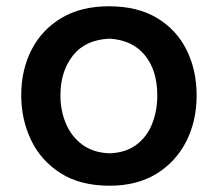

<svg xmlns="http://www.w3.org/2000/svg" viewBox="-20 -572 686 605"><path d="M325.7 13.2Q232.4 13.2 170.4 -26.6Q108.4 -66.4 77.6 -131.3Q46.9 -196.3 46.9 -271.5Q46.9 -352.1 79.6 -415.5Q112.3 -479 174.1 -515.6Q235.8 -552.2 323.2 -552.2Q413.6 -552.2 475.1 -515.1Q536.6 -478 568.1 -414.3Q599.6 -350.6 599.6 -271.5Q599.6 -190.9 566.9 -126.5Q534.2 -62 472.9 -24.4Q411.6 13.2 325.7 13.2ZM325.2 -88.9Q376.5 -90.8 409.9 -116Q443.4 -141.1 459.5 -182.1Q475.6 -223.1 475.6 -271.5Q475.6 -350.1 436.5 -397.9Q397.5 -445.8 325.2 -450.2Q248.5 -446.8 209.5 -396.7Q170.4 -346.7 170.4 -271.5Q170.4 -224.1 187.5 -183.1Q204.6 -142.1 239 -116.5Q273.4 -90.8 325.2 -88.9Z"/></svg>

Font: Pinar-DS1-FD SemiBold
Style: Regular
Weight: 600
Designer: Amin Abedi
Version: Version 3.000